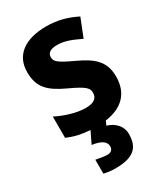

<svg xmlns="http://www.w3.org/2000/svg" viewBox="-196 -642 842 969"><g transform="rotate(-30 225.0 -158.0)"><path d="M328 122C328 77 295 43 250 30L261 6C362 -8 417 -65 417 -161C417 -255 360 -293 279 -331C193 -371 180 -384 180 -409C180 -434 199 -447 238 -447C285 -447 323 -429 370 -407L412 -513C352 -543 298 -556 237 -556C115 -556 39 -503 39 -404C39 -315 80 -275 172 -232C268 -188 275 -173 275 -147C275 -118 255 -99 206 -99C154 -99 90 -119 39 -145V-21C81 -3 120 6 170 9L137 77C195 85 215 105 215 129C215 152 200 160 182 160C164 160 135 155 116 151V232C135 237 156 240 183 240C294 240 328 198 328 122Z"/></g></svg>

Font: Noto Sans Gurmukhi SemiCondensed
Style: Bold
Weight: 700
Width: 4
Designer: Jelle Bosma - Monotype Design Team
Foundry: Monotype Imaging Inc.
Version: Version 2.004